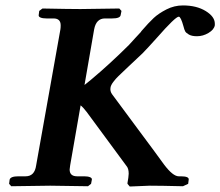

<svg xmlns="http://www.w3.org/2000/svg" viewBox="-20 -678 803 700"><path d="M235.8 -75.2Q233.9 -63 233.9 -60.1Q233.9 -35.2 261.2 -35.2H287.1Q300.3 -35.2 308.1 -32Q315.9 -28.8 314.9 -22.9L312 -7.8L300.8 1Q200.7 -1 163.1 -1L21 1L13.2 -7.8L15.1 -22.9Q18.1 -35.2 46.9 -35.2H73.2Q106.4 -35.2 111.8 -75.2L200.2 -570.8Q201.2 -576.7 201.2 -585.9Q201.2 -610.8 174.8 -610.8H148.9Q135.7 -610.8 127.9 -614Q120.1 -617.2 121.1 -623L123 -638.2L134.8 -647Q233.9 -645 272.9 -645L415 -647L422.9 -638.2L419.9 -623Q418 -610.8 389.2 -610.8H362.8Q330.6 -610.8 323.2 -570.8L288.1 -368.2Q290 -370.1 299.1 -377Q308.1 -383.8 314 -389.2Q379.9 -444.3 450.2 -514.2Q458 -522.9 472.9 -539.1Q487.8 -555.2 495.1 -563H494.1Q522.9 -596.2 540.5 -612.5Q558.1 -628.9 586.7 -643.6Q615.2 -658.2 647 -658.2Q696.8 -658.2 730 -637.7Q763.2 -617.2 763.2 -591.8V-585.9Q760.3 -569.8 740.2 -557.9Q720.2 -545.9 698.2 -545.9Q679.2 -545.9 668.7 -552Q658.2 -558.1 655 -564Q651.9 -569.8 648.9 -582Q639.2 -617.2 631.8 -617.2Q619.6 -617.2 551.8 -540Q519.5 -503.9 500 -483.9Q494.1 -478 442.9 -430.2Q420.9 -409.2 411.9 -400.6Q402.8 -392.1 393.3 -379.6Q383.8 -367.2 382.8 -357.9Q380.9 -345.7 388.2 -335Q418.9 -293 483.4 -206.5Q547.9 -120.1 578.1 -78.1Q610.4 -35.2 631.8 -35.2H639.2Q669.9 -35.2 668 -22.9L666 -7.8L647 1Q564.9 -1 525.9 -1L453.1 2L444.8 -7.8V-11.2Q448.7 -31.2 449.2 -44.9Q449.2 -64 440.9 -73.2L295.9 -270Q282.7 -287.1 273.9 -293.9Z"/></svg>

Font: Linux Libertine
Style: Semibold Italic
Weight: 600
Italic angle: -11.5°
Designer: Philipp H. Poll
Foundry: Philipp H. Poll
Version: Version 5.1.2 ; ttfautohint (v0.9)